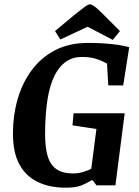

<svg xmlns="http://www.w3.org/2000/svg" viewBox="-20 -859 644 890"><path d="M283 11Q211 11 156 -15Q101 -41 70.5 -96Q40 -151 40 -240Q40 -323 61.5 -398.5Q83 -474 126.5 -533Q170 -592 235 -626Q300 -660 387 -660Q451 -660 499.5 -654.5Q548 -649 579 -640L551 -463H482L476 -564Q452 -578 424.5 -586.5Q397 -595 361 -595Q310 -595 276 -565.5Q242 -536 223 -486Q204 -436 196.5 -371.5Q189 -307 189 -237Q189 -176 201 -135.5Q213 -95 241.5 -75Q270 -55 319 -55Q343 -55 367.5 -62.5Q392 -70 403 -77L427 -261L316 -278L321 -334H558L515 0H427L410 -23H404Q381 -9 356 1Q331 11 283 11ZM503 -674 386 -735 260 -676 235 -715 325 -790Q344 -805 358 -816Q372 -827 381.5 -833Q391 -839 397 -839Q402 -839 410 -834.5Q418 -830 428 -821.5Q438 -813 450 -801L536 -715Z"/></svg>

Font: Faustina Light
Style: Bold Italic
Weight: 700
Italic angle: -8°
Version: Version 1.200